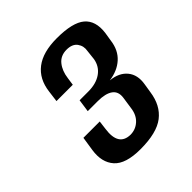

<svg xmlns="http://www.w3.org/2000/svg" viewBox="-116 -666 499 499"><g transform="rotate(-45 134.0 -416.0)"><path d="M118 -237Q64 -237 43 -260.5Q22 -284 28 -324L34 -363H94L91 -339Q83 -283 126 -282Q145 -282 159 -294.5Q173 -307 176 -329L181 -363Q184 -384 170 -394Q156 -404 128 -404H91L96 -439H128Q157 -439 175.5 -452Q194 -465 198 -488L201 -515Q204 -531 195 -543.5Q186 -556 165 -556Q143 -556 130.5 -540.5Q118 -525 115 -501L112 -480H52L56 -511Q61 -552 89 -573.5Q117 -595 168 -595Q226 -595 249 -575.5Q272 -556 267 -516L263 -491Q259 -460 239 -442Q219 -424 188 -420Q219 -417 234.5 -398Q250 -379 245 -349L241 -324Q235 -281 206.5 -259Q178 -237 118 -237Z"/></g></svg>

Font: Alumni Sans Thin SemiBold
Style: Italic
Weight: 600
Italic angle: -8°
Version: Version 1.016